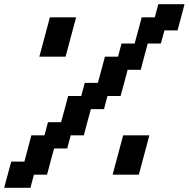

<svg xmlns="http://www.w3.org/2000/svg" viewBox="-20 -895 899 915"><path d="M0 0H125L141.6 -62.5H204.1Q209.5 -83 220.7 -124.8Q231.9 -166.5 237.8 -187.5H300.3L316.9 -250H379.4Q384.8 -270.5 396 -312.3Q407.2 -354 413.1 -375H475.6L492.2 -437.5H554.7Q560.5 -458.5 571.8 -500.2Q583 -542 588.4 -562.5H650.9Q656.2 -583.5 667.2 -625.2Q678.2 -667 684.1 -687.5H746.6L763.7 -750H826.2Q831.5 -770.5 842.8 -812.5Q854 -854.5 859.4 -875H734.4L717.8 -812.5H655.3Q649.9 -792 638.7 -750.2Q627.4 -708.5 621.6 -687.5H559.1L542.5 -625H480Q474.6 -604 463.4 -562.3Q452.1 -520.5 446.3 -500H383.8L367.2 -437.5H304.7Q299.3 -417 288.1 -375Q276.9 -333 271 -312.5H208.5L191.9 -250H129.4Q124 -229 113 -187.3Q102.1 -145.5 96.2 -125H33.7Q27.8 -104 16.6 -62.5Q5.4 -21 0 0ZM516.6 -62.5H641.6L691.9 -250H566.9ZM167.5 -625H292.5L342.8 -812.5H217.8Z"/></svg>

Font: Faithful 32x
Style: Oblique
Weight: 400
Foundry: Faithful Resource Pack
Version: Version 1.0; January 27, 2023